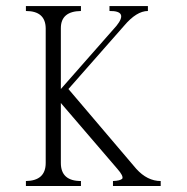

<svg xmlns="http://www.w3.org/2000/svg" viewBox="-20 -698 626 644"><path d="M66.9 -661.1V-677.7H251.5V-661.1Q184.1 -660.2 184.1 -603.5V-399.4L370.6 -611.3Q411.6 -662.1 347.2 -661.1V-677.7H476.1V-661.1Q438 -661.1 396 -611.3L209.5 -399.4L437 -131.8Q474.1 -90.8 519 -90.8V-74.2H358.9V-90.8Q383.3 -91.8 390.1 -98.6Q395 -107.4 373.5 -131.8L184.1 -352.5V-151.4Q184.1 -90.8 251.5 -90.8V-74.2H66.9V-90.8Q133.3 -91.8 133.3 -151.4V-603.5Q132.3 -661.1 66.9 -661.1Z"/></svg>

Font: BabelStone Tangut Wenhai
Style: Regular
Weight: 400
Designer: Andrew West
Foundry: BabelStone
Version: Version 1.002 May 21, 2016